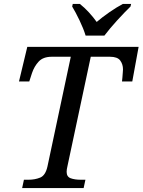

<svg xmlns="http://www.w3.org/2000/svg" viewBox="-20 -951 721 971"><path d="M92 0 101 -42H124Q157 -42 183.5 -53Q210 -64 220 -109L338 -664H242Q198 -664 175.5 -639.5Q153 -615 142 -582L128 -539H76L118 -714H681L649 -539H597Q598 -545 599 -558.5Q600 -572 601 -584.5Q602 -597 602 -600Q602 -626 588 -645Q574 -664 536 -664H439L321 -110Q317 -94 317 -82Q317 -57 337.5 -49.5Q358 -42 389 -42H412L403 0ZM413 -771Q402 -807 382 -848.5Q362 -890 345 -918L348 -931H384Q407 -913 429.5 -888.5Q452 -864 469 -840Q497 -864 533 -889Q569 -914 601 -931H643L640 -918Q611 -890 573.5 -849Q536 -808 508 -771Z"/></svg>

Font: NotoSerif-Italic
Style: Regular
Weight: 400
Italic angle: -12°
Designer: Monotype Design Team
Foundry: Monotype Imaging Inc.
Version: Version 2.007; ttfautohint (v1.8) -l 8 -r 50 -G 200 -x 14 -D